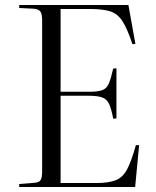

<svg xmlns="http://www.w3.org/2000/svg" viewBox="-20 -750 624 770"><path d="M57 0V-12L118 -17Q137 -18 143 -28Q149 -38 149 -65V-667Q149 -693 142.5 -703Q136 -713 116 -715L57 -718V-730H495L523 -574L511 -573Q491 -634 471.5 -664.5Q452 -695 422 -704.5Q392 -714 339 -714H223V-382H338Q373 -382 390.5 -388.5Q408 -395 416.5 -415Q425 -435 434 -475L447 -476V-275L434 -274Q427 -312 418 -332Q409 -352 390.5 -359Q372 -366 336 -366H223V-16H367Q415 -16 443.5 -27Q472 -38 489.5 -70.5Q507 -103 525 -168H538L522 0Z"/></svg>

Font: Literata 72pt Light
Style: Regular
Weight: 300
Designer: Latin by Veronika Burian and Jose Scaglione. Greek by Irene Vlachou. Cyrillic by Vera Evstafieva.
Foundry: TypeTogether
Version: Version 3.002